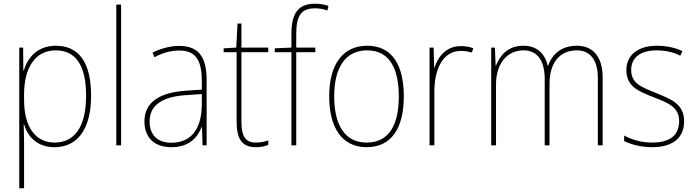

<svg xmlns="http://www.w3.org/2000/svg" viewBox="-20 -785 3757 1037"><path d="M282 -538C181 -538 128 -472 108 -403H106L105 -528H84V232H110V-4C110 -42 109 -80 108 -113H110C129 -49 179 10 274 10C397 10 472 -85 472 -269C472 -447 406 -538 282 -538ZM281 -513C390 -513 445 -430 445 -269C445 -93 378 -15 275 -15C175 -15 110 -94 110 -246V-275C110 -419 170 -513 281 -513Z M634 0V-760H608V0Z M948 -537C898 -537 849 -523 804 -501L814 -476C863 -502 906 -512 948 -512C1032 -512 1070 -467 1070 -347V-301L982 -295C843 -285 760 -234 760 -129C760 -49 807 10 905 10C1002 10 1047 -42 1069 -99H1071L1074 0H1096V-353C1096 -483 1048 -537 948 -537ZM983 -271 1070 -277V-220C1069 -98 1020 -14 905 -14C830 -14 788 -57 788 -129C788 -220 861 -263 983 -271Z M1362 -15C1301 -15 1284 -55 1284 -130V-503H1429V-528H1284V-658H1263L1256 -528L1188 -524V-503H1258V-130C1258 -42 1281 10 1362 10C1391 10 1410 5 1429 -2V-27C1411 -20 1389 -15 1362 -15Z M1683 -503V-528H1580V-601C1580 -701 1607 -740 1681 -740C1702 -740 1727 -737 1748 -728L1754 -753C1733 -760 1711 -765 1681 -765C1589 -765 1554 -710 1554 -604V-528L1464 -524V-503H1554V0H1580V-503Z M2161 -264C2161 -423 2105 -538 1963 -538C1831 -538 1758 -436 1758 -265C1758 -97 1826 10 1960 10C2097 10 2161 -97 2161 -264ZM1785 -265C1785 -421 1846 -513 1963 -513C2088 -513 2134 -408 2134 -264C2134 -110 2081 -15 1960 -15C1841 -15 1785 -112 1785 -265Z M2468 -536C2390 -536 2345 -478 2327 -420H2325L2322 -528H2300V0H2326V-290C2326 -410 2371 -510 2468 -510C2492 -510 2511 -507 2529 -501L2536 -525C2516 -532 2493 -536 2468 -536Z M3096 -538C3012 -538 2963 -493 2940 -430H2938C2924 -495 2880 -538 2808 -538C2716 -538 2678 -478 2659 -431H2657L2653 -528H2633V0H2659V-329C2659 -445 2721 -513 2808 -513C2872 -513 2922 -471 2922 -358V0H2948V-331C2948 -454 3009 -513 3096 -513C3160 -513 3209 -470 3209 -364V0H3235V-366C3235 -484 3178 -538 3096 -538Z M3675 -130C3675 -226 3600 -251 3520 -284C3445 -315 3389 -334 3389 -407C3389 -477 3443 -513 3528 -513C3573 -513 3623 -502 3654 -484L3666 -509C3630 -526 3582 -538 3528 -538C3423 -538 3363 -485 3363 -407C3363 -317 3429 -292 3512 -259C3590 -229 3648 -206 3648 -131C3648 -59 3604 -15 3502 -15C3447 -15 3395 -29 3351 -53V-23C3383 -7 3438 10 3502 10C3618 10 3675 -44 3675 -130Z"/></svg>

Font: Noto Sans Ethiopic SemiCondensed Thin
Style: Regular
Weight: 100
Width: 4
Designer: Monotype Design Team
Foundry: Monotype Imaging Inc.
Version: Version 2.102